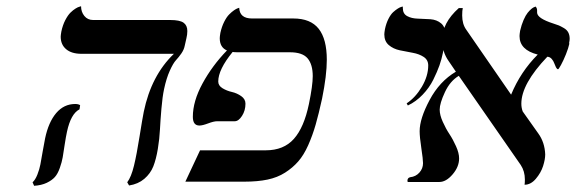

<svg xmlns="http://www.w3.org/2000/svg" viewBox="-20 -580 1839 613"><path d="M193.8 -159.2Q190.4 -143.6 186.5 -118.2Q182.6 -92.8 180.2 -77.9Q177.7 -63 171.1 -44.2Q164.6 -25.4 155.3 -14.9Q146 -4.4 129.2 3.7Q112.3 11.7 88.9 13.2L84 2Q92.8 -5.9 99.4 -22.7Q106 -39.6 108.9 -54.9Q111.8 -70.3 116.5 -97.7Q121.1 -125 124 -138.2Q134.8 -189.9 159.4 -219Q184.1 -248 220.2 -248Q230.5 -248 235.8 -244.1L233.9 -231Q206.1 -216.8 193.8 -159.2ZM503.9 -295.9Q498.5 -270.5 495.4 -233.4Q492.2 -196.3 490.7 -166.7Q489.3 -137.2 483.9 -104.5Q478.5 -71.8 469.5 -48.8Q460.4 -25.9 440.7 -9Q420.9 7.8 392.1 12.2L386.2 2Q398.9 -14.6 407.7 -50.8Q416.5 -86.9 425.5 -144Q434.6 -201.2 439 -223.1Q462.9 -338.9 535.2 -408.2H240.2Q208.5 -408.2 191.2 -422.9Q173.8 -437.5 173.8 -462.9Q173.8 -467.3 175.8 -479Q180.2 -500 188.5 -515.9Q196.8 -531.7 205.1 -539.8Q213.4 -547.9 221.2 -552.7Q229 -557.6 233.9 -558.6L238.8 -560.1Q238.8 -542 249.3 -529.1Q259.8 -516.1 277.8 -516.1H523.9Q553.7 -516.1 565.9 -507.6Q578.1 -499 578.1 -481Q578.1 -469.7 575.2 -458L569.8 -434.1Q567.4 -421.4 559.1 -409.4Q550.8 -397.5 541.7 -387.7Q532.7 -377.9 522 -354Q511.2 -330.1 503.9 -295.9Z M966.3 -248Q978.5 -307.1 978.5 -336.9Q978.5 -374 962.2 -393.6Q945.8 -413.1 905.8 -413.1H739.7Q727.5 -413.1 722.7 -414.1Q676.8 -357.9 676.8 -319.8Q676.8 -306.6 690.4 -298.3Q704.1 -290 720.2 -286.4Q736.3 -282.7 750 -273.2Q763.7 -263.7 763.7 -249Q763.7 -227.1 752.7 -210Q741.7 -192.9 729.5 -192.9H673.3Q662.6 -192.9 644.5 -186Q626.5 -179.2 616.7 -179.2Q595.7 -179.2 595.7 -207Q595.7 -256.8 626.7 -313.7Q657.7 -370.6 704.6 -418.9Q681.6 -428.7 681.6 -458Q681.6 -463.4 683.6 -475.1Q688 -495.1 695.8 -510.5Q703.6 -525.9 711.7 -533.9Q719.7 -542 727.1 -547.1Q734.4 -552.2 739.3 -553.7L743.7 -555.2Q745.1 -521 784.7 -521H916.5Q971.7 -521 997.6 -488Q1023.4 -455.1 1023.4 -389.2Q1023.4 -339.4 1008.3 -265.1Q997.6 -216.3 987.8 -182.1Q978 -147.9 963.9 -116.2Q949.7 -84.5 932.1 -64.5Q914.6 -44.4 890.1 -28.8Q865.7 -13.2 834 -6.6Q802.2 0 760.7 0H571.8L618.7 -100.1H828.6Q885.7 -100.1 918.2 -136.5Q950.7 -172.9 966.3 -248Z M1282.2 -243.2 1278.3 -250Q1306.6 -268.6 1326.9 -303Q1347.2 -337.4 1347.2 -371.1Q1347.2 -388.7 1332.8 -398.2Q1318.4 -407.7 1297.9 -411.4Q1277.3 -415 1256.6 -419.4Q1235.8 -423.8 1221.4 -436Q1207 -448.2 1207 -470.2Q1207 -475.1 1209 -486.8Q1212.9 -505.4 1220.2 -519.8Q1227.5 -534.2 1235.4 -541.3Q1243.2 -548.3 1250.2 -552.7Q1257.3 -557.1 1261.7 -558.1L1266.1 -559.1V-554.2Q1266.1 -536.1 1280 -528.6Q1293.9 -521 1314 -520.5Q1334 -520 1354.2 -518.6Q1374.5 -517.1 1388.4 -505.4Q1402.3 -493.7 1402.3 -469.2Q1402.3 -451.7 1394 -411.1Q1390.1 -391.6 1383.1 -371.3Q1376 -351.1 1363.3 -325.4Q1350.6 -299.8 1329.3 -277.6Q1308.1 -255.4 1282.2 -243.2Z M1796.9 -441.9 1797.9 -440.9Q1794.9 -426.8 1786.9 -406.7Q1778.8 -386.7 1771.2 -372.8Q1763.7 -358.9 1761.7 -358.9Q1758.3 -358.9 1755.1 -365Q1752 -371.1 1749.5 -378.2Q1747.1 -385.3 1741.5 -391.8Q1735.8 -398.4 1727.5 -398.9Q1644.5 -312 1644.5 -249Q1644.5 -235.8 1648.9 -224.1L1698.7 -153.8Q1719.2 -125.5 1720.7 -86.9Q1720.7 -71.3 1713.9 -49.8Q1707 -28.3 1690.9 -9.3Q1674.8 9.8 1654.8 9.8Q1655.8 3.9 1655.8 -6.8Q1655.8 -33.2 1642.6 -53.2L1444.8 -337.9Q1417 -321.3 1400.4 -285.6Q1383.8 -250 1383.8 -230Q1383.8 -212.9 1393.6 -191.2Q1403.3 -169.4 1414.8 -152.1Q1426.3 -134.8 1436 -113Q1445.8 -91.3 1445.8 -74.2Q1445.8 -47.4 1425 -23.2Q1404.3 1 1382.8 1H1281.7Q1281.7 0.5 1281.2 -1Q1280.8 -2.4 1280.8 -2.9Q1280.8 -12.2 1289.6 -14.2Q1307.6 -16.1 1319.1 -29.1Q1330.6 -42 1330.6 -59.1Q1330.6 -71.3 1325.2 -106.9Q1319.8 -142.6 1319.8 -161.1Q1319.8 -201.2 1351.6 -260.7Q1383.3 -320.3 1435.5 -351.1L1412.6 -384.8Q1391.6 -414.1 1391.6 -452.1Q1391.6 -506.8 1444.8 -554.2H1457.5Q1455.6 -546.4 1455.6 -530.8Q1455.6 -502.9 1468.8 -484.9L1611.8 -277.8Q1642.1 -351.1 1696.8 -405.8Q1638.7 -420.4 1638.7 -464.8Q1638.7 -470.2 1640.6 -481.9Q1645 -501 1651.6 -516.1Q1658.2 -531.2 1664.6 -539.1Q1670.9 -546.9 1676.8 -551.8Q1682.6 -556.6 1686.5 -557.6L1689.9 -559.1Q1694.8 -554.2 1694.8 -546.9V-540Q1694.8 -521.5 1746.6 -504.9Q1758.8 -501 1764.2 -498.8Q1769.5 -496.6 1779.8 -490.7Q1790 -484.9 1794.4 -476.3Q1798.8 -467.8 1798.8 -456.1Q1798.8 -451.7 1796.9 -441.9Z"/></svg>

Font: Linear Smooth
Style: Italic
Weight: 400
Designer: Philipp H. Poll, Flanker
Foundry: Philipp H. Poll, reworked by Flanker
Version: Version 1.061 | FøM Fix